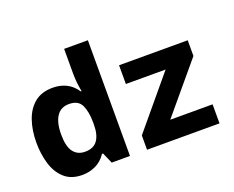

<svg xmlns="http://www.w3.org/2000/svg" viewBox="-121 -968 1442 1185"><g transform="rotate(-20 600.0 -375.0)"><path d="M235 10Q163 10 119 -29Q75 -68 55 -133Q35 -198 35 -274Q35 -354 57 -418.5Q79 -483 125 -521Q171 -559 245 -559Q294 -559 333.5 -539.5Q373 -520 401 -478H406Q399 -517 396.5 -543.5Q394 -570 394 -601V-760H550V0H430L399 -71H392Q364 -29 323 -9.5Q282 10 235 10ZM300 -119Q356 -119 381.5 -155.5Q407 -192 407 -257V-272Q407 -342 386.5 -386Q366 -430 305 -430Q251 -430 223.5 -388.5Q196 -347 196 -269Q196 -191 223 -155Q250 -119 300 -119ZM662 0V-94L939 -426H678V-549H1129V-446L860 -125H1138V0Z"/></g></svg>

Font: Noto Sans Mono ExtraBold
Style: Regular
Weight: 800
Designer: Monotype Design Team
Foundry: Monotype Imaging Inc.
Version: Version 2.014